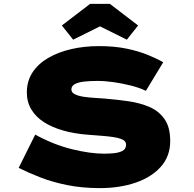

<svg xmlns="http://www.w3.org/2000/svg" viewBox="-20 -957 997 987"><path d="M494 10Q402 10 325.5 -5.5Q249 -21 187.5 -45Q126 -69 76 -94L161 -265Q256 -213 350 -190Q444 -167 515 -167Q535 -167 561.5 -169Q588 -171 608 -180.5Q628 -190 628 -213Q628 -224 621 -231.5Q614 -239 599 -244Q584 -249 561.5 -252.5Q539 -256 508 -258.5Q477 -261 437 -264Q365 -269 306.5 -285.5Q248 -302 206 -329Q164 -356 141 -394.5Q118 -433 118 -482Q118 -540 147 -584.5Q176 -629 227.5 -659Q279 -689 346 -704.5Q413 -720 489 -720Q568 -720 630.5 -707Q693 -694 740.5 -674.5Q788 -655 819 -637L730 -490Q697 -506 653.5 -517Q610 -528 565 -534.5Q520 -541 480 -541Q442 -541 412 -537.5Q382 -534 364.5 -524.5Q347 -515 347 -497Q347 -481 366 -472Q385 -463 413.5 -459Q442 -455 471.5 -453.5Q501 -452 521 -450Q581 -445 640.5 -436.5Q700 -428 748.5 -407Q797 -386 826 -344.5Q855 -303 855 -232Q855 -154 807 -100Q759 -46 677 -18Q595 10 494 10ZM356 -753 298 -826 443 -937H545L690 -826L632 -753L479 -829H509Z"/></svg>

Font: Lexend Zetta Black
Style: Regular
Weight: 900
Designer: Bonnie Shaver-Troup, Thomas Jockin
Foundry: Lexend
Version: Version 1.007